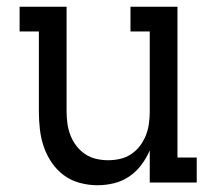

<svg xmlns="http://www.w3.org/2000/svg" viewBox="-20 -540 640 568"><path d="M268 8Q242 8 216 1Q190 -6 169 -21.5Q148 -37 133 -59Q118 -81 109.5 -106Q101 -131 98 -157.5Q95 -184 95 -210V-447H38V-520H177V-210Q177 -192 179.5 -174Q182 -156 188.5 -139.5Q195 -123 206 -108.5Q217 -94 232 -84Q247 -74 264.5 -70Q282 -66 300 -66Q318 -66 335.5 -70Q353 -74 368 -84Q383 -94 394 -108.5Q405 -123 411.5 -139.5Q418 -156 420.5 -174Q423 -192 423 -210V-447H366V-520H505V-74H562V0H423V-95Q413 -72 398 -52Q383 -32 362.5 -18Q342 -4 317.5 2Q293 8 268 8Z"/></svg>

Font: Iosevka Plex Etoile
Style: Regular
Weight: 400
Designer: Belleve Invis
Foundry: Belleve Invis
Version: Version 25.1.1; ttfautohint (v1.8.4)